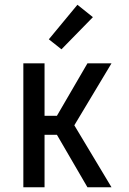

<svg xmlns="http://www.w3.org/2000/svg" viewBox="-20 -786 540 806"><path d="M78 0V-520H167V-300H219L347 -520H448L292 -260L448 0H347L219 -220H167V0ZM238 -579 185 -621 305 -766 370 -714Z"/></svg>

Font: Iosevka Medium
Style: Regular
Weight: 500
Monospace: yes
Designer: Belleve Invis
Foundry: Belleve Invis
Version: Version 32.5.0; ttfautohint (v1.8.4)